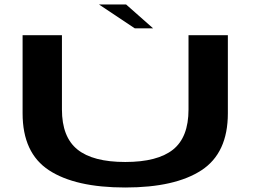

<svg xmlns="http://www.w3.org/2000/svg" viewBox="-20 -831 1136 854"><path d="M537 3Q759 3 876.2 -73.8Q993.5 -150.5 993.5 -327V-674.5H818.5V-344Q818.5 -220.5 749.5 -165.5Q680.5 -110.5 537 -110.5Q393.5 -110.5 324.5 -166Q255.5 -221.5 255.5 -344V-674.5H80.5V-327Q80.5 -150.5 197.8 -73.8Q315 3 537 3ZM579.5 -705H661L541 -811H420.5Z"/></svg>

Font: Anybody ExtraExpanded SemiBold
Style: Regular
Weight: 600
Width: 8
Version: Version 1.113;gftools[0.9.25]